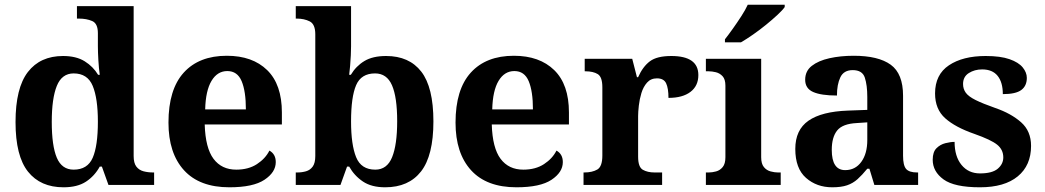

<svg xmlns="http://www.w3.org/2000/svg" viewBox="-20 -786 4442 816"><path d="M250 10Q152 10 99 -56.5Q46 -123 46 -267Q46 -412 98.5 -480Q151 -548 248 -548Q304 -548 340 -525.5Q376 -503 397 -468H404Q400 -496 398 -531Q396 -566 396 -590V-645Q396 -686 372 -696.5Q348 -707 315 -707H307V-760H548V-123Q548 -93 559.5 -78Q571 -63 590 -58Q609 -53 631 -53H635V0H441L413 -78H404Q382 -38 345.5 -14Q309 10 250 10ZM293 -65Q352 -65 374 -115.5Q396 -166 396 -269Q396 -368 374 -421Q352 -474 293 -474Q243 -474 221.5 -421Q200 -368 200 -268Q200 -166 221.5 -115.5Q243 -65 293 -65Z M955 10Q828 10 762 -62.5Q696 -135 696 -265Q696 -406 761 -477.5Q826 -549 944 -549Q1053 -549 1115.5 -488Q1178 -427 1178 -308V-257H850Q853 -157 887.5 -111Q922 -65 984 -65Q1036 -65 1072 -88.5Q1108 -112 1125 -146Q1152 -131 1152 -97Q1152 -54 1104 -22Q1056 10 955 10ZM1025 -321Q1025 -398 1007 -441Q989 -484 946 -484Q904 -484 879 -442.5Q854 -401 852 -321Z M1617 10Q1559 10 1522.5 -14.5Q1486 -39 1464 -78H1455L1427 0H1237V-53H1244Q1263 -53 1280.5 -58Q1298 -63 1309 -78Q1320 -93 1320 -123V-640Q1320 -683 1296.5 -695Q1273 -707 1241 -707H1237V-760H1472V-589Q1472 -574 1471 -551.5Q1470 -529 1468 -506Q1466 -483 1464 -468H1471Q1493 -505 1528.5 -526.5Q1564 -548 1621 -548Q1719 -548 1770.5 -481.5Q1822 -415 1822 -270Q1822 -125 1769.5 -57.5Q1717 10 1617 10ZM1575 -65Q1625 -65 1646.5 -118Q1668 -171 1668 -271Q1668 -373 1646 -423.5Q1624 -474 1574 -474Q1515 -474 1493.5 -424Q1472 -374 1472 -270Q1472 -171 1493.5 -118Q1515 -65 1575 -65Z M2175 10Q2048 10 1982 -62.5Q1916 -135 1916 -265Q1916 -406 1981 -477.5Q2046 -549 2164 -549Q2273 -549 2335.5 -488Q2398 -427 2398 -308V-257H2070Q2073 -157 2107.5 -111Q2142 -65 2204 -65Q2256 -65 2292 -88.5Q2328 -112 2345 -146Q2372 -131 2372 -97Q2372 -54 2324 -22Q2276 10 2175 10ZM2245 -321Q2245 -398 2227 -441Q2209 -484 2166 -484Q2124 -484 2099 -442.5Q2074 -401 2072 -321Z M2460 0V-53H2463Q2497 -53 2518.5 -65.5Q2540 -78 2540 -125V-415Q2540 -459 2520.5 -471Q2501 -483 2468 -483H2465V-536H2667L2687 -458H2692Q2712 -503 2742 -525.5Q2772 -548 2833 -548Q2948 -548 2948 -467Q2948 -421 2914.5 -395.5Q2881 -370 2821 -370Q2821 -411 2811 -432Q2801 -453 2772 -453Q2746 -453 2730 -435Q2714 -417 2706 -390.5Q2698 -364 2695 -337Q2692 -310 2692 -293V-120Q2692 -76 2712 -64.5Q2732 -53 2762 -53H2794V0Z M2980 0V-53H2992Q3007 -53 3023.5 -57.5Q3040 -62 3051.5 -76Q3063 -90 3063 -118V-422Q3063 -449 3051 -462Q3039 -475 3022.5 -479Q3006 -483 2992 -483H2980V-536H3215V-118Q3215 -90 3226.5 -76Q3238 -62 3255 -57.5Q3272 -53 3286 -53H3298V0ZM3061 -619Q3076 -638 3094.5 -664Q3113 -690 3130.5 -717Q3148 -744 3158 -766H3315V-756Q3306 -743 3284.5 -723Q3263 -703 3236 -681Q3209 -659 3181 -639.5Q3153 -620 3129 -606H3061Z M3517 10Q3451 10 3405.5 -30Q3360 -70 3360 -153Q3360 -234 3416 -273Q3472 -312 3584 -316L3666 -319V-374Q3666 -424 3655.5 -456Q3645 -488 3604 -488Q3566 -488 3551.5 -457.5Q3537 -427 3537 -380Q3470 -380 3436 -395Q3402 -410 3402 -447Q3402 -484 3430 -506Q3458 -528 3505 -538.5Q3552 -549 3608 -549Q3713 -549 3765.5 -511Q3818 -473 3818 -379V-124Q3818 -83 3831 -68Q3844 -53 3878 -53H3882V0H3696L3675 -69H3666Q3644 -42 3624.5 -24.5Q3605 -7 3580 1.5Q3555 10 3517 10ZM3572 -63Q3615 -63 3640.5 -98Q3666 -133 3666 -191V-266L3621 -263Q3561 -260 3538 -231.5Q3515 -203 3515 -149Q3515 -63 3572 -63Z M4145 10Q4036 10 3990 -23.5Q3944 -57 3944 -107Q3944 -140 3960 -156Q3976 -172 3998 -177.5Q4020 -183 4037 -183Q4037 -121 4066.5 -85Q4096 -49 4145 -49Q4197 -49 4220.5 -69Q4244 -89 4244 -117Q4244 -150 4218 -171Q4192 -192 4121 -217Q4040 -245 3997 -283.5Q3954 -322 3954 -389Q3954 -469 4013 -508.5Q4072 -548 4169 -548Q4232 -548 4270.5 -534.5Q4309 -521 4326.5 -499.5Q4344 -478 4344 -455Q4344 -421 4320.5 -403.5Q4297 -386 4242 -386Q4242 -436 4220 -463.5Q4198 -491 4154 -491Q4122 -491 4097.5 -475.5Q4073 -460 4073 -429Q4073 -408 4084.5 -392Q4096 -376 4126 -361Q4156 -346 4210 -327Q4277 -304 4319.5 -266.5Q4362 -229 4362 -166Q4362 -83 4305.5 -36.5Q4249 10 4145 10Z"/></svg>

Font: Noto Serif Yezidi
Style: Bold
Weight: 700
Designer: Dalton Maag Ltd
Foundry: Dalton Maag Ltd
Version: Version 1.001; ttfautohint (v1.8.4.7-5d5b)